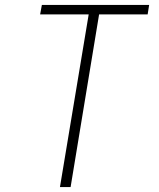

<svg xmlns="http://www.w3.org/2000/svg" viewBox="-20 -755 640 775"><path d="M222 0 338 -697H142L149 -735H582L576 -697H380L265 0Z"/></svg>

Font: Iosevka SS04 XLt Ex
Style: Italic
Weight: 200
Width: 7
Italic angle: -9°
Monospace: yes
Designer: Belleve Invis
Foundry: Belleve Invis
Version: Version 19.0.0; ttfautohint (v1.8.4)